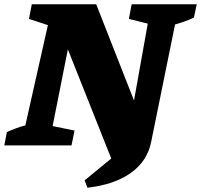

<svg xmlns="http://www.w3.org/2000/svg" viewBox="-52 -677 936 894"><path d="M355 197 342 163 466 61 264 -447 193 -90 295 -69 281 0H-32L-20 -62Q2 -72 23.5 -80Q45 -88 66 -93L171 -560L83 -589L96 -657H396L572 -209L636 -567L548 -589L561 -657H864L851 -595Q829 -585 808.5 -577.5Q788 -570 763 -563L652 -17Q635 72 558 127.5Q481 183 355 197Z"/></svg>

Font: Piazzolla SC ExtraBold
Style: Italic
Weight: 800
Italic angle: -11.3°
Designer: Juan Pablo del Peral
Foundry: Huerta Tipografica
Version: Version 1.330